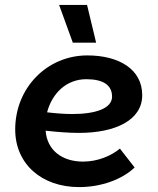

<svg xmlns="http://www.w3.org/2000/svg" viewBox="-20 -753 646 783"><path d="M303 10C392 10 478 -21 529 -70L469 -147C433 -117 378 -94 319 -94C232 -94 172 -141 166 -220C212 -215 258 -211 302 -211C451 -211 560 -263 560 -365C560 -470 466 -527 336 -527C172 -527 42 -395 42 -225C42 -85 149 10 303 10ZM277 -579H372L335 -733H221ZM172 -295C193 -374 252 -430 332 -430C402 -430 437 -405 437 -359C437 -310 368 -288 275 -288C241 -288 206 -291 172 -295Z"/></svg>

Font: Fixel Display SemiBold
Style: Italic
Weight: 600
Italic angle: -10°
Designer: AlfaBravo + MacPaw
Foundry: Kyrylo Tkachov, Marchela Mozhyna, Serhii Makarenko, Maria Weinstein, Zakhar Kryvoshyya
Version: Version 1.210;Glyphs 3.2 (3217)